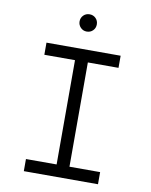

<svg xmlns="http://www.w3.org/2000/svg" viewBox="-96 -960 808 1030"><g transform="rotate(10 308.0 -445.0)"><path d="M343 -634V-66H510V0H106V-66H273V-634H106V-700H510V-634ZM261 -843Q261 -863 274.5 -876.5Q288 -890 308 -890Q328 -890 341.5 -876.5Q355 -863 355 -843Q355 -823 341.5 -809.5Q328 -796 308 -796Q288 -796 274.5 -810Q261 -824 261 -843Z"/></g></svg>

Font: Overpass Mono Light
Style: Regular
Weight: 300
Monospace: yes
Designer: Delve Withrington, Dave Bailey
Foundry: Delve Fonts
Version: Version 1.000;DELV;Overpass